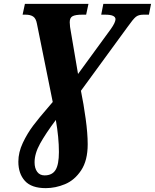

<svg xmlns="http://www.w3.org/2000/svg" viewBox="-20 -734 802 994"><path d="M762 -714 751 -658H722Q697 -658 683 -646.5Q669 -635 640 -594L399 -264Q413 -196 423.5 -119.5Q434 -43 434 13Q434 97 400 148Q366 199 316.5 219.5Q267 240 217 240Q143 240 109 202.5Q75 165 75 103Q75 55 98 6Q121 -43 152 -84Q183 -125 230 -179L253 -206L171 -612Q166 -639 151.5 -648.5Q137 -658 113 -658H97L109 -714H438L426 -658H405Q372 -658 356.5 -650.5Q341 -643 341 -619Q341 -598 348 -563L384 -351L554 -584Q578 -618 578 -635Q577 -658 525 -658H504L515 -714ZM285 53Q285 -22 269 -113Q216 -42 187.5 9.5Q159 61 159 106Q159 137 172.5 155.5Q186 174 211 174Q250 174 267.5 146Q285 118 285 53Z"/></svg>

Font: Noto Serif NarrowExtraBold
Style: Italic
Weight: 800
Width: 4
Italic angle: -12°
Designer: Monotype Design Team
Foundry: Monotype Imaging Inc.
Version: Version 1.001